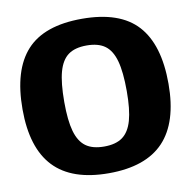

<svg xmlns="http://www.w3.org/2000/svg" viewBox="-77 -738 824 829"><g transform="rotate(-10 335.0 -323.5)"><path d="M15 -321Q15 -493 92 -577.5Q169 -662 335 -662Q501 -662 578 -577.5Q655 -493 655 -321Q655 -152 576 -68.5Q497 15 335 15Q173 15 94 -68.5Q15 -152 15 -321ZM472 -321Q472 -405 458.5 -453.5Q445 -502 415.5 -523.5Q386 -545 335 -545Q284 -545 254.5 -523.5Q225 -502 211.5 -453.5Q198 -405 198 -321Q198 -240 211.5 -192.5Q225 -145 254.5 -123.5Q284 -102 335 -102Q386 -102 415.5 -123.5Q445 -145 458.5 -192.5Q472 -240 472 -321Z"/></g></svg>

Font: Pridi
Style: Bold
Weight: 700
Designer: Katatrad Team
Foundry: CadsonDemak
Version: Version 1.001